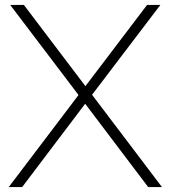

<svg xmlns="http://www.w3.org/2000/svg" viewBox="-20 -760 694 780"><path d="M15.5 0 299 -374 21.5 -740H77L327 -410L577.5 -740H631.5L354 -375L638 0H582L326 -338.5L70 0Z"/></svg>

Font: Encode Sans Semi Expanded ExtraLight
Style: Regular
Weight: 200
Width: 6
Designer: Multiple Designers
Foundry: Impallari Type
Version: Version 3.000; ttfautohint (v1.8.3) -l 8 -r 50 -G 200 -x 14 